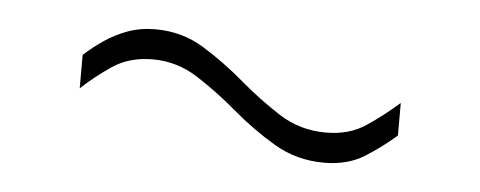

<svg xmlns="http://www.w3.org/2000/svg" viewBox="-27 -406 572 229"><g transform="rotate(5 259.0 -291.5)"><path d="M451 -261Q434 -246 414 -233.5Q394 -221 366 -221Q333 -221 306 -237Q279 -253 255 -273.5Q231 -294 206 -310Q181 -326 152 -326Q124 -326 104 -312.5Q84 -299 68 -284V-324Q79 -334 91.5 -342.5Q104 -351 119 -356.5Q134 -362 152 -362Q184 -362 210 -346Q236 -330 260 -309.5Q284 -289 309 -273Q334 -257 365 -257Q393 -257 413 -270.5Q433 -284 451 -300Z"/></g></svg>

Font: Georama Expanded ExtraLight
Style: Regular
Weight: 250
Width: 7
Designer: Jean-Baptiste Levee
Foundry: Production Type
Version: Version 1.001